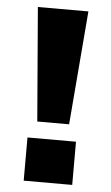

<svg xmlns="http://www.w3.org/2000/svg" viewBox="-51 -722 438 757"><g transform="rotate(5 168.0 -343.5)"><path d="M105 -237 68 -687H268L231 -237ZM72 0V-171H264V0Z"/></g></svg>

Font: Archivo SemiExpanded ExtraBold
Style: Regular
Weight: 800
Width: 6
Designer: Hector Gatti
Foundry: Omnibus-Type
Version: Version 2.001; ttfautohint (v1.8.3)